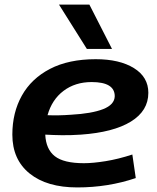

<svg xmlns="http://www.w3.org/2000/svg" viewBox="-20 -810 686 840"><path d="M574 -31Q453 10 318 10Q185 10 109.5 -51Q34 -112 34 -221Q34 -317 75.5 -391.5Q117 -466 198.5 -508.5Q280 -551 399 -551Q503 -551 566 -512Q629 -473 629 -404Q629 -325 552.5 -278Q476 -231 334 -221Q290 -218 251 -218.5Q212 -219 178 -221Q181 -157 220 -126.5Q259 -96 347 -96Q387 -96 442.5 -105Q498 -114 559 -134ZM381 -451Q309 -451 258 -412.5Q207 -374 188 -306Q212 -305 237.5 -305.5Q263 -306 290 -308Q381 -313 431 -332.5Q481 -352 482 -389Q482 -451 381 -451ZM360 -596 238 -790H371L470 -596Z"/></svg>

Font: Georama Extended SemiBold
Style: Italic
Weight: 600
Width: 7
Italic angle: -9°
Designer: Jean-Baptiste Levee
Foundry: Production Type
Version: Version 1.000